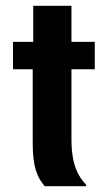

<svg xmlns="http://www.w3.org/2000/svg" viewBox="-20 -645 373 665"><path d="M135 0H278.3V-5C250 -35 227.5 -75 227.5 -163.3V-405H308.3V-500H227.5V-625H95V-500H25V-405H93.3V-149.2C93.3 -65 109.2 -30 135 0Z"/></svg>

Font: Familjen Grotesk GF
Style: Bold
Weight: 700
Designer: Anders Wikstroem, Jonas Baeckman, Matilda Gysing, Kristian Moeller
Foundry: Familjen STHLM AB
Version: Version 2.000; Beta; Release 4; Build 6